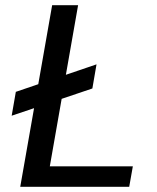

<svg xmlns="http://www.w3.org/2000/svg" viewBox="-20 -720 605 740"><path d="M25 -274 41 -366 352 -472 336 -379ZM58 0 181 -700H281L172 -79H492L478 0Z"/></svg>

Font: DM Sans 17pt Medium
Style: Italic
Weight: 500
Italic angle: -10°
Version: Version 4.004;gftools[0.9.30]